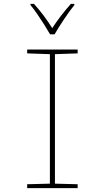

<svg xmlns="http://www.w3.org/2000/svg" viewBox="-20 -969 540 989"><path d="M120 0V-20L237 -23V-690L120 -694V-714H380V-694L263 -690V-23L380 -20V0ZM238 -792Q225 -815 207 -843.5Q189 -872 170.5 -898.5Q152 -925 137 -943V-949H155Q179 -923 204.5 -889Q230 -855 249 -824Q290 -887 345 -949H363V-943Q338 -912 309 -868.5Q280 -825 261 -792Z"/></svg>

Font: Noto Sans Mono ExtraCondensed Thin
Style: Regular
Weight: 100
Width: 2
Designer: Monotype Design Team
Foundry: Monotype Imaging Inc.
Version: Version 2.014; ttfautohint (v1.8.4.7-5d5b)